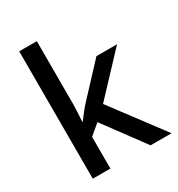

<svg xmlns="http://www.w3.org/2000/svg" viewBox="-180 -876 919 992"><g transform="rotate(-30 279.5 -380.0)"><path d="M188 -380V-760H83V0H188V-189L250 -241L428 0H553L322 -308L539 -539H416L251 -362C231 -341 201 -302 186 -282H183C185 -312 188 -353 188 -380Z"/></g></svg>

Font: Noto Sans Malayalam Medium
Style: Regular
Weight: 500
Designer: Jelle Bosma - Monotype Design Team
Foundry: Monotype Imaging Inc.
Version: Version 2.104